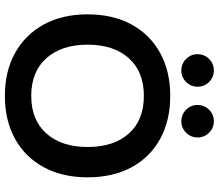

<svg xmlns="http://www.w3.org/2000/svg" viewBox="-76 -832 918 807"><g transform="rotate(90 383.5 -429.0)"><path d="M383.3 10Q280 10 202.9 -32.9Q125.8 -75.8 83.3 -153.8Q40.8 -231.7 40.8 -337.5Q40.8 -444.2 83.3 -522.1Q125.8 -600 202.9 -642.5Q280 -685 383.3 -685Q487.5 -685 564.6 -642.5Q641.7 -600 683.8 -522.1Q725.8 -444.2 725.8 -337.5Q725.8 -231.7 683.3 -153.3Q640.8 -75 563.8 -32.5Q486.7 10 383.3 10ZM383.3 -100.8Q485 -100.8 541.7 -164.6Q598.3 -228.3 598.3 -337.5Q598.3 -447.5 542.1 -510.8Q485.8 -574.2 383.3 -574.2Q281.7 -574.2 225 -510.8Q168.3 -447.5 168.3 -337.5Q168.3 -228.3 225 -164.6Q281.7 -100.8 383.3 -100.8ZM490 -731.7Q461.7 -731.7 441.7 -751.7Q421.7 -771.7 421.7 -800Q421.7 -828.3 441.7 -848.3Q461.7 -868.3 490 -868.3Q518.3 -868.3 538.3 -848.3Q558.3 -828.3 558.3 -800Q558.3 -771.7 538.3 -751.7Q518.3 -731.7 490 -731.7ZM276.7 -731.7Q248.3 -731.7 228.3 -751.7Q208.3 -771.7 208.3 -800Q208.3 -828.3 228.3 -848.3Q248.3 -868.3 276.7 -868.3Q305 -868.3 325 -848.3Q345 -828.3 345 -800Q345 -771.7 325 -751.7Q305 -731.7 276.7 -731.7Z"/></g></svg>

Font: Funnel Display Light SemiBold
Style: Regular
Weight: 600
Version: Version 1.000